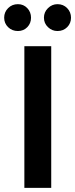

<svg xmlns="http://www.w3.org/2000/svg" viewBox="-33 -902 361 922"><path d="M53 -882Q80 -882 98 -863Q116 -844 116 -817Q116 -790 98 -771.5Q80 -753 53 -753Q25 -753 6 -771.5Q-13 -790 -13 -817Q-13 -844 6 -863Q25 -882 53 -882ZM243 -882Q271 -882 289.5 -863Q308 -844 308 -817Q308 -790 289.5 -771.5Q271 -753 243 -753Q217 -753 197.5 -771.5Q178 -790 178 -817Q178 -844 197.5 -863Q217 -882 243 -882ZM213 -680V0H84V-680Z"/></svg>

Font: Palanquin
Style: Bold
Weight: 700
Designer: Pria Ravichandran
Version: Version 1.0.4